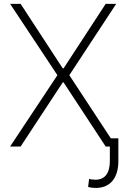

<svg xmlns="http://www.w3.org/2000/svg" viewBox="-20 -747 644 979"><path d="M85.2 -727.3H31.6L272.7 -363.6L31.6 0H85.2L300.1 -327.1H304L518.8 0H540.1V74.2C540.1 137.4 513.8 169.4 467 169.4C457 169.4 440.7 167.6 434.3 165.1L429.3 206.3C440 209.5 453.1 211.3 468.4 211.3C543 211.3 583.5 159.4 583.5 74.2V-41.5H545.1L333.5 -363.6L572.4 -727.3H518.8L304 -398.1H300.1Z"/></svg>

Font: Karasuma Gothic
Style: Thin
Weight: 200
Designer: Rasmus Andersson / Ryoko Ishizuka
Foundry: rsms
Version: Version 1.00